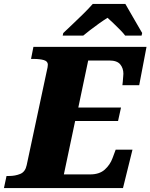

<svg xmlns="http://www.w3.org/2000/svg" viewBox="-45 -951 761 971"><path d="M-25 0 -12 -61H1Q32 -61 57.5 -71.5Q83 -82 90 -116L192 -594Q194 -602 195.5 -610Q197 -618 197 -624Q197 -641 177 -647Q157 -653 125 -653H112L124 -714H696L659 -520H574Q575 -525 576 -538Q577 -551 578 -563.5Q579 -576 579 -578Q579 -606 563 -625.5Q547 -645 508 -645H401L351 -407H567L552 -339H335L278 -69H411Q458 -69 485 -93.5Q512 -118 524 -151L540 -194H625L577 0ZM275 -784Q295 -803 321.5 -828Q348 -853 375.5 -880Q403 -907 424 -931H589Q600 -912 615.5 -885Q631 -858 647 -830.5Q663 -803 674 -784L671 -771H588Q580 -782 563.5 -799Q547 -816 529 -833Q511 -850 499 -861Q481 -850 457 -833Q433 -816 411 -799Q389 -782 376 -771H272Z"/></svg>

Font: Noto Serif Black
Style: Italic
Weight: 900
Italic angle: -12°
Designer: Monotype Design Team
Foundry: Monotype Imaging Inc.
Version: Version 2.013